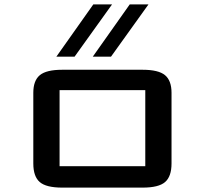

<svg xmlns="http://www.w3.org/2000/svg" viewBox="-20 -855 934 875"><path d="M485.8 -596.7H402.8L571.3 -835H656.7ZM319.8 -596.7H236.8L405.3 -835H490.7ZM761.7 -109.9Q761.7 -50.8 732.4 -25.4Q703.1 0 629.9 0H263.7Q190.4 0 161.1 -25.4Q131.8 -50.8 131.8 -109.9V-432.1Q131.8 -487.8 161.6 -512.5Q191.4 -537.1 263.7 -537.1H629.9Q702.1 -537.1 731.9 -512.5Q761.7 -487.8 761.7 -432.1ZM642.1 -444.3H251.5V-97.7H642.1Z"/></svg>

Font: Squarish Sans CT
Style: RegularSC
Weight: 400
Version: Version 0.9